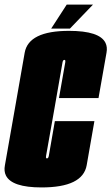

<svg xmlns="http://www.w3.org/2000/svg" viewBox="-49 -816 488 840"><path d="M133 4Q3 4 -23 -48Q-32.5 -67 -27.5 -93Q-10.5 -190 16 -340Q42 -490 59 -585.5Q76 -681 253 -681Q387 -681 412.5 -628.5Q421.5 -610 417 -585.5Q400 -490 382 -387H209Q234.5 -532 236.5 -543Q238 -551 235 -553.5Q234 -554 232.5 -554Q226.5 -554 224.5 -543Q222.5 -532 189 -340Q154.5 -145 152.5 -134Q151 -126 154 -123.5Q155 -123 156.5 -123Q162.5 -123 164.5 -134Q166.5 -145 191 -286H364Q347.5 -190 330.2 -93Q313 4 133 4ZM175 -691 243 -796H358L257 -691Z"/></svg>

Font: Anybody UltraCondensed Black
Style: Italic
Weight: 900
Width: 1
Italic angle: -10°
Designer: Tyler Finck
Foundry: Etcetera Type Company
Version: Version 1.010; ttfautohint (v1.8.3) -l 8 -r 50 -G 200 -x 14 